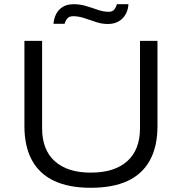

<svg xmlns="http://www.w3.org/2000/svg" viewBox="-20 -880 865 912"><path d="M411 12Q308 12 238 -20.5Q168 -53 132 -118.5Q96 -184 96 -281V-686H180V-271Q180 -168 240.5 -114Q301 -60 411 -60Q523 -60 584 -114Q645 -168 645 -271V-686H728V-281Q728 -184 692 -118.5Q656 -53 586 -20.5Q516 12 411 12ZM234 -767Q236 -792 246.5 -813Q257 -834 277.5 -847Q298 -860 331 -860Q360 -860 388.5 -851.5Q417 -843 444 -833.5Q471 -824 496 -824Q515 -824 523.5 -835.5Q532 -847 535 -860H590Q589 -835 577.5 -813.5Q566 -792 544.5 -779Q523 -766 492 -766Q464 -766 435.5 -775.5Q407 -785 380 -794Q353 -803 328 -803Q308 -803 299 -791.5Q290 -780 287 -767Z"/></svg>

Font: Archivo SemiExpanded Light
Style: Regular
Weight: 300
Width: 6
Designer: Hector Gatti
Foundry: Omnibus-Type
Version: Version 2.001